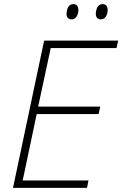

<svg xmlns="http://www.w3.org/2000/svg" viewBox="-20 -911 593 931"><path d="M446 -857C441 -833 449 -817 469 -817C485 -817 496 -828 501 -850C505 -874 498 -891 478 -891C461 -891 450 -880 446 -857ZM304 -857C299 -833 307 -817 327 -817C343 -817 354 -828 359 -850C363 -874 356 -891 336 -891C319 -891 308 -880 304 -857ZM43 0H402L409 -36H90L158 -358H458L466 -394H165L226 -678H545L553 -714H194Z"/></svg>

Font: Noto Sans ExtraLight
Style: Italic
Weight: 200
Italic angle: -12°
Designer: Monotype Design Team
Foundry: Monotype Imaging Inc.
Version: Version 2.013